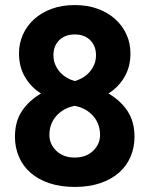

<svg xmlns="http://www.w3.org/2000/svg" viewBox="-20 -729 590 758"><path d="M275 9Q218 9 174 -6Q130 -21 100 -47.5Q70 -74 54.5 -110.5Q39 -147 39 -189Q39 -249 66.5 -290.5Q94 -332 142 -360Q104 -383 79.5 -423.5Q55 -464 55 -518Q55 -558 70.5 -592.5Q86 -627 114.5 -653Q143 -679 183.5 -694Q224 -709 275 -709Q326 -709 366.5 -694Q407 -679 435.5 -653Q464 -627 479.5 -592.5Q495 -558 495 -518Q495 -464 470.5 -423.5Q446 -383 408 -360Q456 -332 483.5 -290.5Q511 -249 511 -189Q511 -147 495.5 -110.5Q480 -74 450 -47.5Q420 -21 376 -6Q332 9 275 9ZM275 -107Q320 -107 347.5 -133.5Q375 -160 375 -196Q375 -241 347 -272Q319 -303 275 -311Q231 -303 203 -272Q175 -241 175 -196Q175 -160 202.5 -133.5Q230 -107 275 -107ZM275 -593Q237 -593 214 -570.5Q191 -548 191 -511Q191 -490 198.5 -473Q206 -456 218 -443Q230 -430 245 -421.5Q260 -413 275 -409Q290 -413 305 -421.5Q320 -430 332 -443Q344 -456 351.5 -473Q359 -490 359 -511Q359 -548 336 -570.5Q313 -593 275 -593Z"/></svg>

Font: 
Style: 㨦
Weight: 700
Designer: A.Korolkova, Vitaly Kuzmin
Foundry: ParaType Ltd
Version: Version 2.000